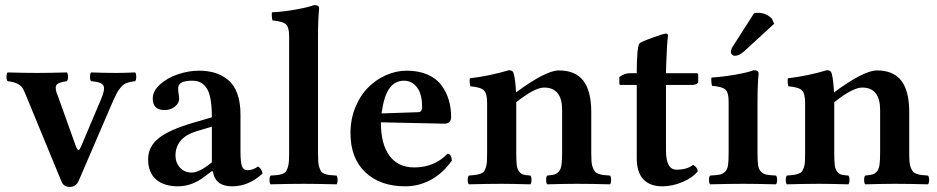

<svg xmlns="http://www.w3.org/2000/svg" viewBox="-20 -718 3660 750"><path d="M335.9 -400.9Q331.5 -405.3 331.5 -418Q331.5 -430.7 335.9 -435.1Q389.6 -433.1 434.1 -433.1Q465.8 -433.1 507.8 -435.1Q512.2 -430.7 512.2 -418Q512.2 -405.3 507.8 -400.9Q488.3 -398.9 474.9 -393.8Q461.4 -388.7 451.7 -376.7Q441.9 -364.7 436.8 -355.2Q431.6 -345.7 421.9 -324.2L287.1 -11.2Q276.4 12.2 252.9 12.2Q228.5 12.2 220.2 -8.8L89.8 -325.2Q73.7 -365.7 67.9 -374.5Q54.2 -393.6 20.5 -399.4Q15.6 -400.4 9.8 -400.9Q5.4 -405.3 5.4 -418Q5.4 -430.7 9.8 -435.1Q80.1 -433.1 123 -433.1Q168.9 -433.1 241.2 -435.1Q245.6 -430.7 245.6 -418Q245.6 -405.3 241.2 -400.9Q205.6 -396.5 199.5 -384Q193.4 -371.6 207 -340.8L275.9 -147.9Q282.2 -131.8 287.1 -131.8Q290 -131.8 295.9 -144L375 -331.1Q391.6 -369.1 384 -383.5Q376.5 -397.9 335.9 -400.9Z M807.6 -84V-223.1L746.6 -205.1Q665.5 -179.7 665.5 -109.9Q665.5 -82.5 683.1 -63.2Q700.7 -43.9 728.5 -43.9Q759.3 -43.9 807.6 -84ZM811.5 -48.8H806.6L779.8 -28.8Q730.5 9.8 674.8 9.8Q620.6 9.8 589.6 -17.1Q558.6 -43.9 558.6 -96.2Q558.6 -144.5 599.1 -177.5Q639.6 -210.4 732.4 -237.8L807.6 -259.8Q807.6 -302.7 802.2 -331.5Q796.9 -360.4 785.9 -375.5Q774.9 -390.6 761.7 -396.7Q748.5 -402.8 729.5 -402.8Q675.8 -402.8 675.8 -373Q675.8 -364.7 677.7 -351.6Q679.7 -338.4 679.7 -332Q679.7 -314.9 663.1 -301.5Q646.5 -288.1 622.6 -288.1Q576.7 -288.1 576.7 -333Q576.7 -362.8 605.7 -388.7Q634.8 -414.6 676 -428.2Q717.3 -441.9 757.8 -441.9Q791.5 -441.9 819.1 -433.6Q846.7 -425.3 870.1 -406.5Q893.6 -387.7 906.5 -353.3Q919.4 -318.8 919.4 -271V-126Q919.4 -86.4 924.8 -69.8Q930.2 -53.2 946.8 -53.2Q969.2 -53.2 987.8 -67.9Q1002.4 -58.6 1005.4 -40Q951.7 9.8 886.7 9.8Q820.3 9.8 811.5 -48.8Z M1222.2 -576.2V-122.1Q1222.2 -100.6 1223.1 -86.9Q1224.1 -73.2 1227.8 -62.7Q1231.4 -52.2 1235.4 -47.1Q1239.3 -42 1248.8 -38.6Q1258.3 -35.2 1267.6 -34.2Q1276.9 -33.2 1294.4 -32.2Q1298.8 -26.9 1298.8 -14.6Q1298.8 -2.4 1294.4 2Q1212.4 0 1166.5 0Q1115.2 0 1037.1 2Q1032.7 -2.4 1032.7 -14.9Q1032.7 -27.3 1037.1 -32.2Q1054.7 -33.2 1064 -34.2Q1073.2 -35.2 1082.8 -38.6Q1092.3 -42 1096.2 -47.1Q1100.1 -52.2 1103.8 -62.7Q1107.4 -73.2 1108.4 -86.9Q1109.4 -100.6 1109.4 -122.1V-576.2ZM1222.2 -576.2H1109.4Q1109.4 -611.3 1097.2 -622.8Q1085 -634.3 1044.4 -638.2Q1043 -643.1 1042 -654.1Q1041 -665 1042.5 -669.9Q1085.4 -671.9 1134.8 -680.7Q1184.1 -689.5 1207.5 -698.2Q1226.6 -698.2 1226.6 -685.1Q1222.2 -641.6 1222.2 -576.2Z M1470.2 -274.9 1613.8 -279.8Q1621.6 -279.8 1625.2 -285.6Q1628.9 -291.5 1628.9 -298.8Q1628.9 -351.6 1608.6 -377.2Q1588.4 -402.8 1558.1 -402.8Q1522.9 -402.8 1501.5 -373.3Q1480 -343.8 1470.2 -274.9ZM1728 -117.2Q1743.2 -117.2 1745.1 -90.8Q1710 -41 1663.1 -15.6Q1616.2 9.8 1563 9.8Q1465.3 9.8 1407.2 -44.9Q1349.1 -99.6 1349.1 -198.2Q1349.1 -252 1367.9 -298.3Q1386.7 -344.7 1417.5 -375.7Q1448.2 -406.7 1487.8 -424.3Q1527.3 -441.9 1568.8 -441.9Q1615.2 -441.9 1649.9 -426.8Q1684.6 -411.6 1704.1 -385.3Q1723.6 -358.9 1732.9 -327.9Q1742.2 -296.9 1742.2 -261.2Q1742.2 -234.9 1715.8 -234.9L1467.8 -240.2Q1467.8 -154.8 1501.5 -109.4Q1535.2 -64 1598.1 -64Q1676.3 -64 1728 -117.2Z M2289.6 -279.8V-122.1Q2289.6 -101.1 2290.5 -87.2Q2291.5 -73.2 2295.7 -63.2Q2299.8 -53.2 2304 -47.9Q2308.1 -42.5 2317.9 -39.1Q2327.6 -35.6 2336.7 -34.4Q2345.7 -33.2 2362.8 -32.2Q2367.2 -27.8 2367.2 -15.1Q2367.2 -2.4 2362.8 2Q2286.6 0 2232.4 0Q2193.8 0 2117.7 2Q2113.3 -2.4 2113.3 -15.1Q2113.3 -27.8 2117.7 -32.2Q2137.2 -34.2 2146 -36.6Q2154.8 -39.1 2162.8 -47.9Q2170.9 -56.6 2173.3 -74Q2175.8 -91.3 2175.8 -122.1V-288.1Q2175.8 -376 2105.5 -376Q2068.8 -376 1996.6 -318.8V-122.1Q1996.6 -90.3 1998.5 -73.7Q2000.5 -57.1 2007.8 -47.9Q2015.1 -38.6 2023.7 -36.1Q2032.2 -33.7 2051.8 -32.2Q2056.2 -27.8 2056.2 -15.1Q2056.2 -2.4 2051.8 2Q1973.6 0 1939.5 0Q1887.7 0 1811.5 2Q1807.1 -2.4 1807.1 -15.1Q1807.1 -27.8 1811.5 -32.2Q1829.6 -33.7 1838.4 -34.9Q1847.2 -36.1 1856.9 -39.6Q1866.7 -43 1870.4 -48.1Q1874 -53.2 1877.7 -63.5Q1881.3 -73.7 1882.1 -87.2Q1882.8 -100.6 1882.8 -122.1V-315.9Q1882.8 -351.6 1870.8 -364.5Q1858.9 -377.4 1817.4 -380.9Q1813 -398.9 1815.4 -412.1Q1895.5 -421.9 1967.8 -443.8Q1983.9 -443.8 1986.8 -430.2Q1993.7 -404.3 1995.6 -356.9Q2111.8 -442.9 2163.6 -442.9Q2227.5 -442.9 2258.5 -402.8Q2289.6 -362.8 2289.6 -279.8Z M2441.4 -432.1H2467.3Q2467.3 -530.8 2477.5 -547.9Q2480.5 -553.2 2526.9 -570.1Q2573.2 -586.9 2581.5 -586.9Q2589.4 -586.9 2589.4 -578.1Q2585 -547.9 2582.5 -467.8L2581.5 -432.1H2699.2Q2707.5 -432.1 2707.5 -425.8V-398.9Q2707.5 -393.1 2700 -389.6Q2692.4 -386.2 2683.6 -386.2H2581.5V-129.9Q2581.5 -55.2 2622.6 -55.2Q2664.6 -55.2 2687.5 -74.2Q2704.6 -64 2705.6 -48.8Q2686 -23.9 2646.2 -7.1Q2606.4 9.8 2567.4 9.8Q2518.6 9.8 2492.9 -17.8Q2467.3 -45.4 2467.3 -100.1V-386.2H2404.3Q2399.4 -386.2 2399.4 -392.1V-417Q2418.5 -432.1 2441.4 -432.1Z M2939 -321.8V-122.1Q2939 -89.8 2941.2 -73.5Q2943.4 -57.1 2952.6 -47.6Q2961.9 -38.1 2973.6 -35.9Q2985.4 -33.7 3011.2 -32.2Q3015.6 -27.8 3015.6 -15.4Q3015.6 -2.9 3011.2 2Q2929.2 0 2883.3 0Q2832 0 2753.9 2Q2749.5 -2.9 2749.5 -15.4Q2749.5 -27.8 2753.9 -32.2Q2779.8 -33.7 2791.5 -35.9Q2803.2 -38.1 2812.5 -47.6Q2821.8 -57.1 2824 -73.5Q2826.2 -89.8 2826.2 -122.1V-321.8Q2826.2 -356.4 2814 -367.9Q2801.8 -379.4 2761.2 -382.8Q2759.8 -387.7 2758.8 -398.9Q2757.8 -410.2 2759.3 -415Q2804.7 -418 2853.5 -426.5Q2902.3 -435.1 2924.3 -443.8Q2943.4 -443.8 2943.4 -430.2Q2939 -387.2 2939 -321.8ZM2844.2 -539.1 2925.3 -666Q2931.2 -668 2939.9 -668Q2973.6 -668 2996.1 -644L3003.9 -625L2886.2 -517.1Q2866.7 -500 2850.1 -500Q2844.7 -500 2839.8 -504.6Q2835 -509.3 2835 -514.2Q2835 -525.9 2844.2 -539.1Z M3531.7 -279.8V-122.1Q3531.7 -101.1 3532.7 -87.2Q3533.7 -73.2 3537.8 -63.2Q3542 -53.2 3546.1 -47.9Q3550.3 -42.5 3560.1 -39.1Q3569.8 -35.6 3578.9 -34.4Q3587.9 -33.2 3605 -32.2Q3609.4 -27.8 3609.4 -15.1Q3609.4 -2.4 3605 2Q3528.8 0 3474.6 0Q3436 0 3359.9 2Q3355.5 -2.4 3355.5 -15.1Q3355.5 -27.8 3359.9 -32.2Q3379.4 -34.2 3388.2 -36.6Q3397 -39.1 3405 -47.9Q3413.1 -56.6 3415.5 -74Q3418 -91.3 3418 -122.1V-288.1Q3418 -376 3347.7 -376Q3311 -376 3238.8 -318.8V-122.1Q3238.8 -90.3 3240.7 -73.7Q3242.7 -57.1 3250 -47.9Q3257.3 -38.6 3265.9 -36.1Q3274.4 -33.7 3293.9 -32.2Q3298.3 -27.8 3298.3 -15.1Q3298.3 -2.4 3293.9 2Q3215.8 0 3181.6 0Q3129.9 0 3053.7 2Q3049.3 -2.4 3049.3 -15.1Q3049.3 -27.8 3053.7 -32.2Q3071.8 -33.7 3080.6 -34.9Q3089.4 -36.1 3099.1 -39.6Q3108.9 -43 3112.5 -48.1Q3116.2 -53.2 3119.9 -63.5Q3123.5 -73.7 3124.3 -87.2Q3125 -100.6 3125 -122.1V-315.9Q3125 -351.6 3113 -364.5Q3101.1 -377.4 3059.6 -380.9Q3055.2 -398.9 3057.6 -412.1Q3137.7 -421.9 3210 -443.8Q3226.1 -443.8 3229 -430.2Q3235.8 -404.3 3237.8 -356.9Q3354 -442.9 3405.8 -442.9Q3469.7 -442.9 3500.7 -402.8Q3531.7 -362.8 3531.7 -279.8Z"/></svg>

Font: Common Serif SemiBold
Style: Regular
Weight: 600
Designer: Philipp H. Poll, Khaled Hosny
Foundry: Stefan Peev, Context Ltd.
Version: Version 1.026